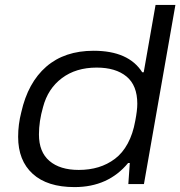

<svg xmlns="http://www.w3.org/2000/svg" viewBox="-20 -743 728 775"><path d="M280.8 12.2Q170.9 12.2 112.1 -41.3Q53.2 -94.7 53.2 -190.9Q53.2 -240.7 65.9 -290Q92.8 -409.7 166.7 -473.9Q240.7 -538.1 357.9 -538.1Q499 -538.1 554.2 -451.2H560.1L607.9 -723.1H688L561 0H498L503.9 -85H497.1Q417 12.2 280.8 12.2ZM297.9 -57.1Q340.8 -57.1 377.2 -68.1Q413.6 -79.1 444.1 -102.1Q474.6 -125 495.6 -163.8Q516.6 -202.6 525.9 -254.9Q534.2 -297.4 534.2 -324.2Q534.2 -398.4 490.5 -434.3Q446.8 -470.2 370.1 -470.2Q286.6 -470.2 230 -427.7Q173.3 -385.3 153.8 -311Q137.2 -253.4 137.2 -200.2Q137.2 -129.4 179.7 -93.3Q222.2 -57.1 297.9 -57.1Z"/></svg>

Font: Archivo Expanded Light
Style: Italic
Weight: 300
Width: 7
Italic angle: -10°
Designer: Hector Gatti
Foundry: Omnibus-Type
Version: Version 2.001